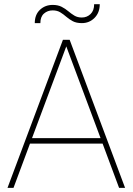

<svg xmlns="http://www.w3.org/2000/svg" viewBox="-20 -902 637 922"><path d="M551.8 0 472.7 -212.4H124L44.9 0H16.1L282.2 -710.9H314.5L580.6 0ZM133.8 -238.8H462.9L298.3 -679.2ZM432.1 -881.8H459Q459 -841.3 434.1 -816.2Q409.2 -791 373 -791Q346.7 -791 329.3 -800.3Q312 -809.6 298.3 -821.5Q284.7 -833.5 269.5 -842.8Q254.4 -852.1 232.9 -852.1Q208.5 -852.1 191.2 -836.9Q173.8 -821.8 173.8 -791H147Q147 -831.5 171.9 -855Q196.8 -878.4 232.9 -878.4Q258.3 -878.4 275.9 -869.4Q293.5 -860.4 307.9 -848.1Q322.3 -835.9 337.4 -826.9Q352.5 -817.9 373 -817.9Q397.5 -817.9 414.8 -834.5Q432.1 -851.1 432.1 -881.8Z"/></svg>

Font: Vazirmatn UI Thin
Style: Regular
Weight: 100
Designer: Saber Rastikerdar
Foundry: Saber Rastikerdar
Version: Version 33.003